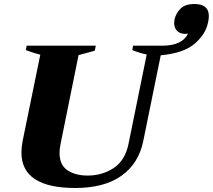

<svg xmlns="http://www.w3.org/2000/svg" viewBox="-20 -928 1062 958"><path d="M87 -167Q87 -194 93 -225L181 -655Q149 -663 109 -678L113 -700H458L453 -675L372 -653L282 -209Q277 -182 277 -166Q277 -105 316.5 -78.5Q356 -52 417 -52Q490 -52 547 -89.5Q604 -127 621 -209L712 -656Q678 -663 640 -678L644 -700H789Q889 -700 918 -760Q914 -759 905 -759Q879 -759 864 -773.5Q849 -788 849 -814Q849 -820 851 -832Q858 -862 881 -885Q904 -908 950 -908Q1022 -908 1022 -848Q1022 -832 1018 -816Q1007 -759 952.5 -711Q898 -663 782 -652L695 -225Q672 -112 586 -51Q500 10 356 10Q87 10 87 -167Z"/></svg>

Font: Trirong Black
Style: Italic
Weight: 900
Italic angle: -12°
Designer: Katatrad Team
Foundry: CadsonDemak
Version: Version 1.001